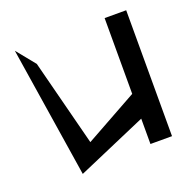

<svg xmlns="http://www.w3.org/2000/svg" viewBox="-89 -517 608 619"><g transform="rotate(-20 214.5 -208.0)"><path d="M94 16 332 -87V0H406V-432H332V-172L152 -72L76 -368L24 -432Z"/></g></svg>

Font: Stormblade
Style: Regular
Weight: 400
Designer: Mew Too
Foundry: Cannot Into Space Fonts
Version: Version 0.77